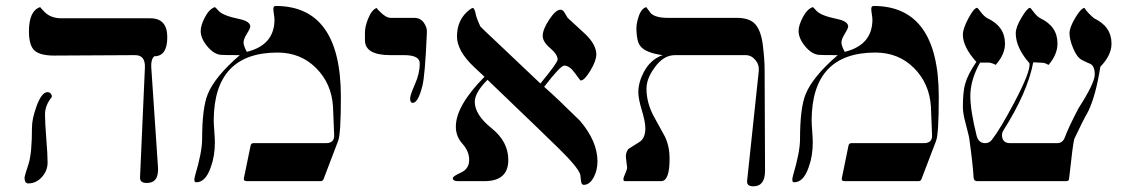

<svg xmlns="http://www.w3.org/2000/svg" viewBox="-20 -617 3832 654"><path d="M505.4 -425.3Q494.1 -415 495.1 -389.6L518.1 -48.3Q522 6.3 480 6.3Q456.1 6.3 457 -12.7L473.6 -387.2Q475.1 -429.2 440.4 -429.2L165 -427.7Q116.7 -427.7 97.7 -444.8Q78.6 -461.9 78.6 -510.3Q78.6 -580.1 116.7 -592.8Q123 -585 131.8 -576.2Q153.3 -554.7 189 -554.7H491.2Q549.8 -555.2 549.8 -490.2Q549.8 -425.3 505.4 -425.3ZM154.8 -284.2Q133.3 -257.3 133.3 -227.1Q133.3 -199.2 137.7 -145.3Q142.1 -91.3 142.1 -63.5Q142.1 -35.6 122.6 -13.9Q103 7.8 76.2 7.8Q63.5 7.8 63.5 -12.7Q63.5 -16.6 77.6 -59.6Q88.9 -96.2 88.9 -182.6Q88.9 -211.9 104 -253.9Q121.6 -303.2 142.1 -303.2Q149.9 -303.2 154.3 -296.1Q158.7 -289.1 154.8 -284.2Z M1141.1 -287.1Q1141.1 -160.2 1131.8 -137.2L1082.5 -7.8Q1080.1 0 1072.3 0H820.8Q808.1 0 811 -11.2L833.5 -120.6Q835 -129.4 843.8 -129.4H1090.3Q1119.6 -129.4 1118.2 -157.2Q1116.7 -189 1114.3 -253.9Q1109.4 -332.5 1056.6 -385.3Q1003.9 -438 925.3 -438Q709.5 -438 708 -208Q708 -195.3 710 -169.9Q711.9 -144.5 711.9 -131.8Q711.9 -85 697.8 -46.9Q680.2 3.9 648.4 3.9Q638.2 3.9 644.5 -19Q668.5 -99.1 668.5 -143.6Q668.5 -249 687.5 -295.9Q711.4 -355.5 796.9 -429.2Q741.2 -429.2 731.9 -430.2Q708 -432.6 685.8 -459.5Q663.6 -486.3 663.6 -511.7Q663.6 -530.8 678.2 -558.6Q692.9 -586.4 711.9 -592.8Q713.4 -592.8 724.6 -580.1Q739.7 -563.5 795.4 -552.2Q832 -544.4 832.5 -526.9Q832.5 -520.5 821 -502.2Q809.6 -483.9 809.6 -472.2Q809.6 -460.9 820.8 -440.4Q914.6 -463.4 915 -549.8Q915 -556.2 913.1 -568.1Q911.1 -580.1 911.1 -586.4Q911.1 -596.7 918.9 -596.7Q1141.1 -596.7 1141.1 -287.1Z M1434.1 -506.3Q1427.7 -356.4 1418.5 -323.7Q1404.3 -266.6 1385.7 -266.6Q1377 -266.6 1377 -281.7Q1377 -293 1393.3 -329.8Q1409.7 -366.7 1409.7 -399.9Q1411.1 -429.2 1356.4 -429.2H1309.6Q1224.6 -429.2 1223.1 -478.5V-506.3Q1223.1 -525.4 1233.4 -552.2Q1246.1 -584 1263.7 -590.3Q1261.2 -588.9 1279.1 -572.5Q1296.9 -556.2 1309.6 -556.2H1390.6Q1412.1 -556.2 1423.8 -539.6Q1435.5 -522.9 1434.1 -506.3Z M2015.1 -67.4Q2015.1 -38.1 2003.4 -15.1Q1989.3 12.7 1968.3 12.7Q1960.4 12.7 1959 -1.5Q1956.5 -22 1956.5 -22.9Q1947.8 -48.3 1882.8 -111.8Q1857.4 -137.2 1640.6 -345.2Q1597.7 -302.2 1597.2 -270.5Q1597.2 -226.1 1654.3 -180.4Q1711.4 -134.8 1711.4 -72.3Q1711.4 0 1630.4 0H1539.1Q1522.5 0 1522.5 -10.3Q1522.5 -16.6 1550.3 -29.3Q1578.1 -42 1578.1 -72.3Q1578.1 -101.6 1555.4 -127Q1532.7 -152.3 1532.7 -185.5Q1532.7 -256.8 1630.4 -355.5Q1616.2 -368.2 1593.8 -389.6Q1536.6 -444.3 1536.6 -492.7Q1536.6 -551.3 1579.6 -584Q1588.4 -590.3 1590.8 -590.3Q1597.2 -586.4 1599.9 -571.3Q1602.5 -556.2 1616.2 -526.9Q1620.1 -522 1681.2 -464.8L1820.8 -332.5Q1879.4 -403.8 1879.4 -414.1Q1879.4 -431.6 1854 -453.1Q1828.6 -474.6 1828.6 -495.1Q1828.6 -516.6 1850.8 -550.3Q1873 -584 1889.2 -584Q1897 -584 1902.6 -574.5Q1908.2 -564.9 1913.6 -556.2Q1943.8 -528.3 1974.6 -500Q2011.2 -464.4 2011.2 -431.6Q2011.2 -410.2 1991 -376.5Q1970.7 -342.8 1958 -342.8Q1956.5 -342.8 1938.2 -368.2Q1919.9 -393.6 1901.9 -393.6Q1889.2 -393.6 1833.5 -321.3Q1875.5 -284.7 1955.6 -205.6Q2015.1 -135.7 2015.1 -67.4Z M2585.9 -35.6Q2585.9 17.6 2546.4 17.6Q2522.5 17.6 2524.9 -1.5L2564.5 -374.5Q2566.9 -396 2553 -412.6Q2539.1 -429.2 2520 -429.2H2278.8Q2239.3 -429.2 2209 -385.7Q2182.1 -349.1 2182.1 -314.9Q2182.1 -266.6 2207.5 -219.7Q2244.1 -152.3 2244.6 -152.3Q2261.2 -118.2 2260.7 -74.7Q2260.7 0 2231.9 0H2108.4Q2103.5 0 2103.5 -6.3Q2103.5 -12.7 2109.9 -26.1Q2116.2 -39.6 2116.2 -48.3Q2116.2 -44.4 2112.3 -78.6Q2109.9 -95.2 2120.1 -109.4Q2137.7 -120.6 2158 -133.3Q2178.2 -146 2178.2 -180.2Q2178.2 -201.7 2166.3 -241.2Q2154.3 -280.8 2154.3 -302.2Q2154.3 -335.4 2171.9 -369.6Q2194.8 -414.1 2236.8 -429.2Q2178.2 -437 2160.6 -460.9Q2149.4 -475.1 2147.9 -512.7Q2146.5 -533.2 2154.3 -557.1Q2163.1 -587.4 2181.2 -592.8Q2189 -582.5 2197.3 -571.3Q2213.9 -556.2 2254.4 -556.2H2489.3Q2533.7 -556.2 2552.7 -534.4Q2571.8 -512.7 2578.1 -465.8Q2584.5 -415 2584.5 -378.4Z M3177.7 -287.1Q3177.7 -160.2 3168.5 -137.2L3119.1 -7.8Q3116.7 0 3108.9 0H2857.4Q2844.7 0 2847.7 -11.2L2870.1 -120.6Q2871.6 -129.4 2880.4 -129.4H3127Q3156.2 -129.4 3154.8 -157.2Q3153.3 -189 3150.9 -253.9Q3146 -332.5 3093.3 -385.3Q3040.5 -438 2961.9 -438Q2746.1 -438 2744.6 -208Q2744.6 -195.3 2746.6 -169.9Q2748.5 -144.5 2748.5 -131.8Q2748.5 -85 2734.4 -46.9Q2716.8 3.9 2685.1 3.9Q2674.8 3.9 2681.2 -19Q2705.1 -99.1 2705.1 -143.6Q2705.1 -249 2724.1 -295.9Q2748 -355.5 2833.5 -429.2Q2777.8 -429.2 2768.6 -430.2Q2744.6 -432.6 2722.4 -459.5Q2700.2 -486.3 2700.2 -511.7Q2700.2 -530.8 2714.8 -558.6Q2729.5 -586.4 2748.5 -592.8Q2750 -592.8 2761.2 -580.1Q2776.4 -563.5 2832 -552.2Q2868.7 -544.4 2869.1 -526.9Q2869.1 -520.5 2857.7 -502.2Q2846.2 -483.9 2846.2 -472.2Q2846.2 -460.9 2857.4 -440.4Q2951.2 -463.4 2951.7 -549.8Q2951.7 -556.2 2949.7 -568.1Q2947.8 -580.1 2947.8 -586.4Q2947.8 -596.7 2955.6 -596.7Q3177.7 -596.7 3177.7 -287.1Z M3766.1 -468.3Q3766.1 -428.7 3728 -389.6Q3712.9 -292 3686.5 -237.3Q3668.9 -207 3639.2 -143.6Q3634.3 -126 3621.6 -8.8Q3621.6 0 3611.3 0H3308.1Q3297.9 0 3296.4 -11.2Q3293.9 -57.1 3281.2 -147.5Q3281.2 -149.9 3268.6 -199.2Q3259.8 -231 3259.8 -252.4Q3259.8 -304.7 3267.6 -331.5Q3276.4 -363.3 3305.7 -406.2Q3259.8 -457 3259.8 -499Q3259.8 -519.5 3278.8 -554.9Q3297.9 -590.3 3308.1 -590.3Q3310.5 -590.3 3318.4 -579.1Q3332.5 -560.1 3343.8 -554.7Q3403.3 -526.9 3403.3 -468.3Q3403.3 -431.6 3371.6 -396Q3360.4 -402.3 3348.6 -403.8H3318.4Q3285.2 -345.2 3285.2 -289.6Q3285.2 -241.2 3306.6 -154.8Q3313 -129.4 3335.9 -129.4Q3350.1 -129.4 3358.9 -141.1Q3388.2 -179.2 3435.1 -268.1Q3490.7 -373.5 3486.8 -401.4Q3439.9 -454.6 3439.9 -503.9Q3439.9 -524.4 3459.7 -557.4Q3479.5 -590.3 3488.3 -590.3Q3490.7 -590.3 3498.5 -579.1Q3512.7 -560.1 3523.9 -554.7Q3582.5 -526.9 3582 -468.3Q3582 -431.6 3551.8 -396Q3540.5 -402.3 3532.7 -403.1Q3524.9 -403.8 3499.5 -404.8Q3480.5 -303.2 3397 -171.4Q3393.1 -165 3393.1 -157.2Q3393.1 -129.4 3420.9 -129.4H3581.1Q3600.1 -129.4 3607.4 -149.9Q3620.1 -184.1 3653.3 -247.6Q3709 -334 3709 -363.3Q3709 -392.6 3692.9 -399.9Q3682.6 -403.8 3665.5 -412.6Q3648.4 -421.4 3635.7 -451.9Q3623 -482.4 3623 -503.9Q3623 -522.9 3642.1 -555.4Q3661.1 -587.9 3673.8 -590.3Q3682.6 -575.2 3706.5 -554.7Q3766.1 -526.9 3766.1 -468.3Z"/></svg>

Font: Accordance
Style: Regular
Weight: 400
Version: Version 1.1 (build May 11, 2018) Miklal Software Solutions, 